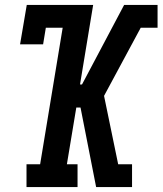

<svg xmlns="http://www.w3.org/2000/svg" viewBox="-20 -755 656 775"><path d="M87 0V-92H142L233 -643H165L154 -576H61L88 -735H356L303 -414H311L481 -735H616V-643H548L400 -368L457 -92H513V0H368L305 -321H288L250 -92H293V0Z"/></svg>

Font: Iosevka Slab SmBdExObl
Style: Regular
Weight: 600
Width: 7
Italic angle: -9°
Monospace: yes
Designer: Belleve Invis
Foundry: Belleve Invis
Version: Version 11.1.0; ttfautohint (v1.8.3)